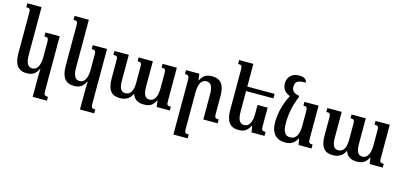

<svg xmlns="http://www.w3.org/2000/svg" viewBox="-81 -1350 4615 2188"><g transform="rotate(15 2226.5 -256.5)"><path d="M360 254H528V209C488 209 479 201 479 149V-492H311V-446C352 -446 360 -439 360 -385V-221C360 -132 337 -58 270 -58C212 -58 193 -112 193 -203V-760H25V-714C69 -714 74 -707 74 -653V-183C74 -47 125 12 222 12C286 12 325 -9 358 -74H363C361 -53 360 -30 360 -8Z M918 254H1086V209C1046 209 1037 201 1037 149V-492H869V-446C910 -446 918 -439 918 -385V-221C918 -132 895 -58 828 -58C770 -58 751 -112 751 -203V-760H583V-714C627 -714 632 -707 632 -653V-183C632 -47 683 12 780 12C844 12 883 -9 916 -74H921C919 -53 918 -30 918 -8Z M1693 -492V-448C1738 -448 1742 -438 1742 -387V-220C1742 -130 1717 -60 1652 -60C1598 -60 1578 -106 1578 -197V-492H1410V-448C1453 -448 1458 -440 1458 -387V-207C1458 -122 1433 -59 1368 -59C1310 -59 1294 -108 1294 -197V-492H1125V-446C1169 -446 1175 -441 1175 -390V-177C1175 -47 1223 11 1318 11C1380 11 1433 -8 1464 -74H1470C1490 -16 1535 11 1604 11C1669 11 1709 -8 1741 -73H1745L1755 0H1910V-44C1866 -44 1861 -53 1861 -100V-492Z M2474 -46C2430 -46 2425 -54 2425 -107V-312C2425 -444 2374 -502 2278 -502C2213 -502 2174 -483 2140 -418H2136L2126 -492H1969V-446C2010 -446 2020 -438 2020 -388V254H2189V209C2145 209 2139 201 2139 149V-271C2139 -362 2162 -430 2229 -430C2287 -430 2305 -378 2305 -293V0H2474Z M2978 -320H2859V-221C2859 -132 2837 -59 2769 -59C2711 -59 2692 -112 2692 -203V-439H3014V-492H2692V-760H2524V-714C2568 -714 2573 -707 2573 -653V-183C2573 -47 2624 12 2721 12C2785 12 2824 -9 2857 -74H2862L2874 0H3027V-46C2987 -46 2978 -53 2978 -105Z M3270 12C3334 12 3377 -7 3412 -73H3416L3429 0H3582V-46C3542 -46 3533 -53 3533 -105V-492H3366V-448C3407 -448 3413 -440 3413 -387V-221C3413 -132 3389 -59 3309 -59C3250 -59 3224 -110 3224 -204C3224 -309 3245 -421 3291 -528V-542C3220 -556 3200 -584 3200 -627C3200 -680 3218 -708 3324 -708C3322 -745 3292 -767 3230 -767C3144 -767 3096 -710 3096 -639C3096 -576 3131 -533 3189 -513C3130 -401 3103 -284 3103 -184C3103 -48 3171 12 3270 12Z M4205 -492V-448C4250 -448 4254 -438 4254 -387V-220C4254 -130 4229 -60 4164 -60C4110 -60 4090 -106 4090 -197V-492H3922V-448C3965 -448 3970 -440 3970 -387V-207C3970 -122 3945 -59 3880 -59C3822 -59 3806 -108 3806 -197V-492H3637V-446C3681 -446 3687 -441 3687 -390V-177C3687 -47 3735 11 3830 11C3892 11 3945 -8 3976 -74H3982C4002 -16 4047 11 4116 11C4181 11 4221 -8 4253 -73H4257L4267 0H4422V-44C4378 -44 4373 -53 4373 -100V-492Z"/></g></svg>

Font: Noto Serif Armenian SemiCondensed SemiBold
Style: Regular
Weight: 600
Width: 4
Designer: Monotype Design Team
Foundry: Monotype Imaging Inc.
Version: Version 2.008